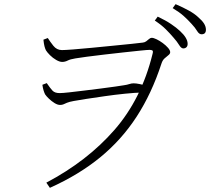

<svg xmlns="http://www.w3.org/2000/svg" viewBox="-20 -849 1040 924"><path d="M862 -616Q852 -616 842 -632.5Q832 -649 815 -668Q799 -687 778 -708Q757 -729 725 -750L739 -769Q777 -751 803 -733.5Q829 -716 846 -700Q883 -666 883 -638Q883 -627 877 -621.5Q871 -616 862 -616ZM203 30Q400 -74 530.5 -223.5Q661 -373 714 -589Q718 -603 713.5 -606Q709 -609 700 -609Q690 -609 656 -605.5Q622 -602 576 -597Q530 -592 483 -586.5Q436 -581 398 -576Q360 -571 343 -568Q318 -564 305.5 -557.5Q293 -551 279 -551Q267 -551 250.5 -560.5Q234 -570 220.5 -583.5Q207 -597 201 -607Q197 -615 194 -626.5Q191 -638 189 -658L210 -666Q220 -650 236.5 -629Q253 -608 278 -608Q292 -608 331.5 -611Q371 -614 422 -619Q473 -624 524 -629Q575 -634 614 -638Q653 -642 667 -644Q677 -645 684 -650.5Q691 -656 697.5 -661.5Q704 -667 710 -667Q719 -667 733.5 -660Q748 -653 763 -642Q778 -631 788.5 -619Q799 -607 799 -598Q799 -590 790.5 -583.5Q782 -577 772 -568Q762 -559 757 -543Q710 -399 637.5 -287.5Q565 -176 462.5 -92Q360 -8 220 55ZM269 -344Q257 -344 242.5 -353Q228 -362 215.5 -374Q203 -386 197 -395Q193 -403 189.5 -414.5Q186 -426 184 -441L205 -449Q222 -424 233 -412.5Q244 -401 267 -401Q281 -401 312.5 -404.5Q344 -408 384.5 -413Q425 -418 465 -423Q505 -428 535.5 -432.5Q566 -437 578 -439Q592 -441 602.5 -444.5Q613 -448 623 -448Q635 -448 652 -444.5Q669 -441 685 -436L669 -404Q630 -403 581 -398Q532 -393 483.5 -386Q435 -379 395.5 -373Q356 -367 335 -363Q313 -359 302.5 -354.5Q292 -350 285.5 -347Q279 -344 269 -344ZM950 -684Q938 -684 928.5 -700Q919 -716 902 -734Q884 -754 864 -772Q844 -790 811 -810L825 -829Q862 -813 889 -798Q916 -783 932 -768Q953 -750 962 -735.5Q971 -721 971 -706Q971 -684 950 -684Z"/></svg>

Font: Noto Serif SC ExtraLight ExtraLight
Style: Regular
Weight: 250
Version: Version 2.002-H1;hotconv 1.1.0;makeotfexe 2.6.0